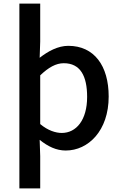

<svg xmlns="http://www.w3.org/2000/svg" viewBox="-20 -817 670 1060"><path d="M87 223H202V45L199 -45C245 -8 291 14 343 14C467 14 580 -95 580 -284C580 -454 500 -564 357 -564C300 -564 245 -534 199 -498L202 -588V-797H87ZM321 -83C288 -83 245 -96 202 -132V-401C248 -445 289 -468 332 -468C424 -468 461 -397 461 -282C461 -154 401 -83 321 -83Z"/></svg>

Font: Noto Sans JP Medium
Style: Regular
Weight: 500
Designer: Ryoko NISHIZUKA 西塚涼子 (kana, bopomofo & ideographs); Paul D. Hunt (Latin, Greek & Cyrillic); Sandoll Communications 산돌커뮤니
Foundry: Adobe
Version: Version 2.004;hotconv 1.0.118;makeotfexe 2.5.65603